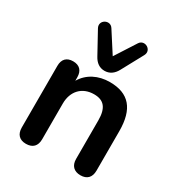

<svg xmlns="http://www.w3.org/2000/svg" viewBox="-182 -890 949 1019"><g transform="rotate(30 292.5 -380.0)"><path d="M294 -536C325 -536 349 -553 365 -583L436 -714C459 -756 399 -789 375 -751L294 -625L213 -751C189 -789 129 -756 152 -714L224 -583C240 -553 263 -536 294 -536ZM127 8C168 8 190 -15 190 -56V-275C190 -351 237 -401 310 -401C370 -401 398 -368 398 -292V-56C398 -15 421 8 461 8C501 8 523 -15 523 -56V-298C523 -434 467 -499 350 -499C280 -499 220 -469 187 -413V-434C187 -475 165 -497 126 -497C87 -497 65 -475 65 -434V-56C65 -15 87 8 127 8Z"/></g></svg>

Font: Nunito
Style: Bold
Weight: 700
Designer: Vernon Adams
Foundry: Vernon Adams
Version: Version 3.602